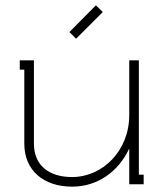

<svg xmlns="http://www.w3.org/2000/svg" viewBox="-20 -690 611 719"><path d="M107 -464H54V-429H71V-152C71 -52 143 9 250 9C345 9 423 -47 463 -132H464V0H518V-36H500V-464H464V-259C464 -125 364 -27 250 -27C163 -27 107 -71 107 -152V-429ZM265 -545 365 -645 339 -670 240 -570Z"/></svg>

Font: Rawengulk
Style: Regular
Weight: 400
Version: Version 0.9